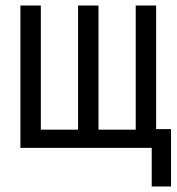

<svg xmlns="http://www.w3.org/2000/svg" viewBox="-20 -536 640 696"><path d="M530 0H54V-516H128V-66H263V-516H337V-66H472V-516H546V-68H600V140H530Z"/></svg>

Font: Lilex
Style: Regular
Weight: 400
Monospace: yes
Designer: Mike Abbink, Paul van der Laan, Pieter van Rosmalen, Mikhael Khrustik
Foundry: Mikhael Khrustik
Version: Version 2.510